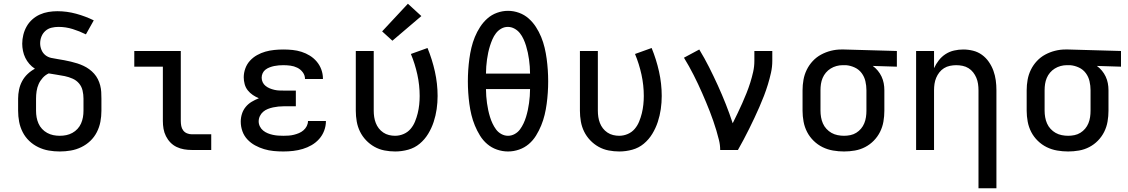

<svg xmlns="http://www.w3.org/2000/svg" viewBox="-20 -803 6040 1028"><path d="M300 8Q270 8 241 3Q212 -2 185 -15Q158 -28 136.5 -48.5Q115 -69 101.5 -95.5Q88 -122 82.5 -151Q77 -180 77 -210V-275Q77 -299 82 -323Q87 -347 98.5 -368.5Q110 -390 128 -407Q146 -424 167 -435Q150 -446 137 -461Q124 -476 115.5 -493.5Q107 -511 103 -530.5Q99 -550 99 -569Q99 -593 105 -617Q111 -641 123 -662Q135 -683 153 -699Q171 -715 193 -725Q215 -735 239 -739Q263 -743 287 -743Q338 -743 387.5 -729.5Q437 -716 482 -694L440 -619Q406 -636 369 -647.5Q332 -659 293 -659Q274 -659 255.5 -654.5Q237 -650 223 -637.5Q209 -625 202 -607.5Q195 -590 195 -571Q195 -553 202 -536Q209 -519 222.5 -508Q236 -497 254 -493Q272 -489 289.5 -486.5Q307 -484 324.5 -480.5Q342 -477 359.5 -473Q377 -469 394 -463.5Q411 -458 427 -450.5Q443 -443 457.5 -432.5Q472 -422 484 -408.5Q496 -395 504 -379Q512 -363 516.5 -345.5Q521 -328 522 -310.5Q523 -293 523 -275V-210Q523 -180 517.5 -151Q512 -122 498.5 -95.5Q485 -69 463.5 -48.5Q442 -28 415 -15Q388 -2 359 3Q330 8 300 8ZM300 -76Q318 -76 335 -79.5Q352 -83 367.5 -91.5Q383 -100 395 -113Q407 -126 414 -142Q421 -158 424 -175Q427 -192 427 -210V-275Q427 -297 422 -318.5Q417 -340 403 -356.5Q389 -373 368.5 -382Q348 -391 326.5 -395.5Q305 -400 283.5 -403Q262 -406 241 -410Q223 -402 209 -386.5Q195 -371 187 -353Q179 -335 176 -315Q173 -295 173 -275V-210Q173 -192 176 -175Q179 -158 186 -142Q193 -126 205 -113Q217 -100 232.5 -91.5Q248 -83 265 -79.5Q282 -76 300 -76Z M1007 0Q986 0 965.5 -3.5Q945 -7 926 -16Q907 -25 892.5 -40Q878 -55 868.5 -74Q859 -93 855.5 -113.5Q852 -134 852 -155V-446H699V-530H948V-155Q948 -142 950.5 -128.5Q953 -115 961 -104.5Q969 -94 981.5 -89Q994 -84 1007 -84H1111V0Z M1497 8Q1471 8 1445 5.5Q1419 3 1394 -4.5Q1369 -12 1346 -24.5Q1323 -37 1305 -56Q1287 -75 1278 -100Q1269 -125 1269 -152Q1269 -173 1275.5 -193.5Q1282 -214 1295.5 -230.5Q1309 -247 1327.5 -258Q1346 -269 1366 -277Q1349 -284 1333.5 -294.5Q1318 -305 1306.5 -319.5Q1295 -334 1290 -352.5Q1285 -371 1285 -389Q1285 -413 1293.5 -436.5Q1302 -460 1318.5 -478Q1335 -496 1356.5 -508Q1378 -520 1401 -526.5Q1424 -533 1448.5 -535.5Q1473 -538 1497 -538Q1522 -538 1546.5 -535.5Q1571 -533 1594.5 -525.5Q1618 -518 1639 -505Q1660 -492 1676 -473Q1692 -454 1700.5 -430.5Q1709 -407 1709 -383Q1709 -382 1709 -381.5Q1709 -381 1709 -380H1613Q1613 -380 1613 -380.5Q1613 -381 1613 -381Q1613 -400 1601 -416Q1589 -432 1571.5 -440.5Q1554 -449 1535 -451.5Q1516 -454 1497 -454Q1485 -454 1472.5 -453Q1460 -452 1448 -449.5Q1436 -447 1424 -442.5Q1412 -438 1402 -430.5Q1392 -423 1386.5 -411.5Q1381 -400 1381 -387Q1381 -374 1386.5 -362.5Q1392 -351 1402 -343Q1412 -335 1424 -330Q1436 -325 1449 -322Q1462 -319 1474.5 -318.5Q1487 -318 1500 -318H1564V-234H1500Q1485 -234 1470.5 -232.5Q1456 -231 1442 -228Q1428 -225 1414 -219.5Q1400 -214 1389 -204.5Q1378 -195 1371.5 -181.5Q1365 -168 1365 -153Q1365 -139 1371.5 -126Q1378 -113 1389 -104Q1400 -95 1413.5 -89.5Q1427 -84 1441 -81Q1455 -78 1469 -77Q1483 -76 1497 -76Q1512 -76 1526 -77Q1540 -78 1554 -81.5Q1568 -85 1581 -90.5Q1594 -96 1605 -105.5Q1616 -115 1622.5 -128Q1629 -141 1629 -155H1725Q1725 -155 1725 -154.5Q1725 -154 1725 -154Q1725 -128 1715.5 -103Q1706 -78 1688.5 -58.5Q1671 -39 1648.5 -26Q1626 -13 1601 -5.5Q1576 2 1550 5Q1524 8 1497 8Z M2096 8Q2067 8 2038.5 2.5Q2010 -3 1985 -17Q1960 -31 1940 -52Q1920 -73 1907.5 -98.5Q1895 -124 1890 -152.5Q1885 -181 1885 -210V-530H1981V-210Q1981 -193 1983.5 -176.5Q1986 -160 1992 -144.5Q1998 -129 2008 -116Q2018 -103 2032 -93.5Q2046 -84 2062.5 -80Q2079 -76 2095 -76Q2119 -76 2141 -85.5Q2163 -95 2178 -112.5Q2193 -130 2202 -152Q2211 -174 2216.5 -196.5Q2222 -219 2224.5 -242.5Q2227 -266 2227 -289Q2227 -347 2214.5 -404Q2202 -461 2180 -514L2269 -546Q2294 -485 2308.5 -420Q2323 -355 2323 -289Q2323 -254 2318 -219Q2313 -184 2302 -150.5Q2291 -117 2272.5 -86.5Q2254 -56 2227 -33.5Q2200 -11 2165.5 -1.5Q2131 8 2096 8ZM2081 -585 2026 -635 2164 -783 2236 -717Z M2700 8Q2670 8 2641 -2Q2612 -12 2589 -31.5Q2566 -51 2550 -77Q2534 -103 2522.5 -131Q2511 -159 2504 -188Q2497 -217 2493 -247Q2489 -277 2487 -307Q2485 -337 2485 -367Q2485 -398 2487 -428Q2489 -458 2493 -488Q2497 -518 2504 -547.5Q2511 -577 2522.5 -605Q2534 -633 2550.5 -658.5Q2567 -684 2589.5 -704Q2612 -724 2641 -734.5Q2670 -745 2700 -745Q2730 -745 2759 -734.5Q2788 -724 2810.5 -704Q2833 -684 2849.5 -658.5Q2866 -633 2877.5 -605Q2889 -577 2896 -547.5Q2903 -518 2907 -488Q2911 -458 2913 -428Q2915 -398 2915 -367Q2915 -337 2913 -307Q2911 -277 2907 -247Q2903 -217 2896 -188Q2889 -159 2877.5 -131Q2866 -103 2850 -77Q2834 -51 2811 -31.5Q2788 -12 2759 -2Q2730 8 2700 8ZM2818 -409Q2818 -428 2816.5 -447Q2815 -466 2812.5 -484.5Q2810 -503 2806 -521.5Q2802 -540 2796.5 -558Q2791 -576 2783 -593.5Q2775 -611 2763.5 -625.5Q2752 -640 2735 -649.5Q2718 -659 2699 -659Q2680 -659 2663.5 -649.5Q2647 -640 2635.5 -625Q2624 -610 2616.5 -592.5Q2609 -575 2603.5 -557.5Q2598 -540 2594 -521.5Q2590 -503 2587.5 -484.5Q2585 -466 2583.5 -447Q2582 -428 2582 -409ZM2700 -76Q2719 -76 2736 -85.5Q2753 -95 2764 -110Q2775 -125 2783 -142Q2791 -159 2796.5 -177Q2802 -195 2806 -213.5Q2810 -232 2812.5 -250.5Q2815 -269 2816.5 -288Q2818 -307 2818 -326H2582Q2582 -307 2583.5 -288Q2585 -269 2587.5 -250.5Q2590 -232 2594 -213.5Q2598 -195 2603.5 -177Q2609 -159 2617 -142Q2625 -125 2636 -110Q2647 -95 2664 -85.5Q2681 -76 2700 -76Z M3296 8Q3267 8 3238.5 2.5Q3210 -3 3185 -17Q3160 -31 3140 -52Q3120 -73 3107.5 -98.5Q3095 -124 3090 -152.5Q3085 -181 3085 -210V-530H3181V-210Q3181 -193 3183.5 -176.5Q3186 -160 3192 -144.5Q3198 -129 3208 -116Q3218 -103 3232 -93.5Q3246 -84 3262.5 -80Q3279 -76 3295 -76Q3319 -76 3341 -85.5Q3363 -95 3378 -112.5Q3393 -130 3402 -152Q3411 -174 3416.5 -196.5Q3422 -219 3424.5 -242.5Q3427 -266 3427 -289Q3427 -347 3414.5 -404Q3402 -461 3380 -514L3469 -546Q3494 -485 3508.5 -420Q3523 -355 3523 -289Q3523 -254 3518 -219Q3513 -184 3502 -150.5Q3491 -117 3472.5 -86.5Q3454 -56 3427 -33.5Q3400 -11 3365.5 -1.5Q3331 8 3296 8Z M3836 0Q3836 -27 3829.5 -53Q3823 -79 3815.5 -104.5Q3808 -130 3799 -155.5Q3790 -181 3780.5 -206Q3771 -231 3760.5 -255.5Q3750 -280 3739.5 -304.5Q3729 -329 3717.5 -353Q3706 -377 3694 -401Q3682 -425 3669 -448Q3656 -471 3642 -494L3724 -538Q3752 -492 3776.5 -443.5Q3801 -395 3823.5 -345.5Q3846 -296 3866 -245.5Q3886 -195 3903 -143Q3916 -169 3929 -196Q3942 -223 3954 -250Q3966 -277 3977 -304.5Q3988 -332 3997 -360.5Q4006 -389 4012.5 -418Q4019 -447 4019 -477V-530H4115V-477Q4115 -445 4108 -413.5Q4101 -382 4091.5 -351Q4082 -320 4070.5 -290Q4059 -260 4046 -230.5Q4033 -201 4019.5 -172Q4006 -143 3991.5 -114Q3977 -85 3962 -56.5Q3947 -28 3931 0Z M4499 8Q4470 8 4440.5 3Q4411 -2 4384.5 -15Q4358 -28 4336.5 -49Q4315 -70 4301.5 -96Q4288 -122 4282.5 -151.5Q4277 -181 4277 -210V-320Q4277 -348 4282 -376Q4287 -404 4299.5 -429.5Q4312 -455 4331.5 -476Q4351 -497 4376 -510.5Q4401 -524 4428.5 -531Q4456 -538 4484 -538Q4488 -538 4492 -538Q4496 -538 4500 -538L4782 -530V-446L4653 -450Q4668 -439 4680 -424.5Q4692 -410 4700 -393Q4708 -376 4711.5 -357.5Q4715 -339 4715 -320V-210Q4715 -181 4710 -152Q4705 -123 4692 -97Q4679 -71 4658.5 -50Q4638 -29 4612 -15.5Q4586 -2 4557 3Q4528 8 4499 8ZM4499 -76Q4516 -76 4533 -79.5Q4550 -83 4564.5 -92Q4579 -101 4590 -114Q4601 -127 4607.5 -143Q4614 -159 4616.5 -176Q4619 -193 4619 -210V-320Q4619 -344 4613.5 -368Q4608 -392 4593.5 -411.5Q4579 -431 4556.5 -441.5Q4534 -452 4510 -454H4500Q4498 -454 4496 -454Q4494 -454 4491 -454Q4475 -454 4458.5 -449.5Q4442 -445 4427.5 -436Q4413 -427 4402 -414Q4391 -401 4384.5 -385.5Q4378 -370 4375.5 -353.5Q4373 -337 4373 -320V-210Q4373 -193 4376 -175.5Q4379 -158 4386 -142Q4393 -126 4405 -113Q4417 -100 4432 -91.5Q4447 -83 4464.5 -79.5Q4482 -76 4499 -76Z M5219 205V-320Q5219 -337 5216.5 -354Q5214 -371 5207.5 -386.5Q5201 -402 5190.5 -415.5Q5180 -429 5165.5 -438Q5151 -447 5134 -450.5Q5117 -454 5100 -454Q5083 -454 5066 -450.5Q5049 -447 5034.5 -438Q5020 -429 5009.5 -415.5Q4999 -402 4992.5 -386.5Q4986 -371 4983.5 -354Q4981 -337 4981 -320V0H4885V-530H4981V-438Q4991 -460 5006.5 -480Q5022 -500 5043 -513.5Q5064 -527 5088.5 -532.5Q5113 -538 5137 -538Q5164 -538 5190 -531.5Q5216 -525 5237.5 -509.5Q5259 -494 5274.5 -471.5Q5290 -449 5299 -424Q5308 -399 5311.5 -373Q5315 -347 5315 -320V205Z M5699 8Q5670 8 5640.5 3Q5611 -2 5584.5 -15Q5558 -28 5536.5 -49Q5515 -70 5501.5 -96Q5488 -122 5482.5 -151.5Q5477 -181 5477 -210V-320Q5477 -348 5482 -376Q5487 -404 5499.5 -429.5Q5512 -455 5531.5 -476Q5551 -497 5576 -510.5Q5601 -524 5628.5 -531Q5656 -538 5684 -538Q5688 -538 5692 -538Q5696 -538 5700 -538L5982 -530V-446L5853 -450Q5868 -439 5880 -424.5Q5892 -410 5900 -393Q5908 -376 5911.5 -357.5Q5915 -339 5915 -320V-210Q5915 -181 5910 -152Q5905 -123 5892 -97Q5879 -71 5858.5 -50Q5838 -29 5812 -15.5Q5786 -2 5757 3Q5728 8 5699 8ZM5699 -76Q5716 -76 5733 -79.5Q5750 -83 5764.5 -92Q5779 -101 5790 -114Q5801 -127 5807.5 -143Q5814 -159 5816.5 -176Q5819 -193 5819 -210V-320Q5819 -344 5813.5 -368Q5808 -392 5793.5 -411.5Q5779 -431 5756.5 -441.5Q5734 -452 5710 -454H5700Q5698 -454 5696 -454Q5694 -454 5691 -454Q5675 -454 5658.5 -449.5Q5642 -445 5627.5 -436Q5613 -427 5602 -414Q5591 -401 5584.5 -385.5Q5578 -370 5575.5 -353.5Q5573 -337 5573 -320V-210Q5573 -193 5576 -175.5Q5579 -158 5586 -142Q5593 -126 5605 -113Q5617 -100 5632 -91.5Q5647 -83 5664.5 -79.5Q5682 -76 5699 -76Z"/></svg>

Font: Iosevka Curly Medium Extended
Style: Regular
Weight: 500
Width: 7
Monospace: yes
Designer: Belleve Invis
Foundry: Belleve Invis
Version: Version 11.1.0; ttfautohint (v1.8.3)